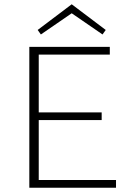

<svg xmlns="http://www.w3.org/2000/svg" viewBox="-20 -877 620 897"><path d="M171 -716 156 -737 315 -857 474 -737 459 -716 315 -815ZM522 -36V0H117V-658H493V-622H161V-352H455V-316H161V-36Z"/></svg>

Font: Ysabeau Infant Light
Style: Regular
Weight: 300
Designer: Christian Thalmann (Catharsis Fonts)
Version: Version 0.003